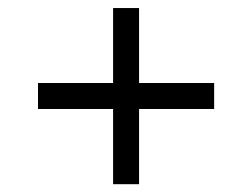

<svg xmlns="http://www.w3.org/2000/svg" viewBox="-20 -591 633 482"><path d="M75.4 -382.6H517.6V-317.4H75.4ZM263.9 -570.8H329.1V-128.6H263.9Z"/></svg>

Font: Pathway Extreme 8pt Thin
Style: Regular
Weight: 100
Version: Version 1.001;gftools[0.9.26]